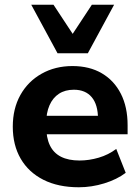

<svg xmlns="http://www.w3.org/2000/svg" viewBox="-20 -780 589 811"><path d="M313 11Q226 11 163.5 -20.5Q101 -52 67.5 -109.5Q34 -167 34 -245Q34 -321 66 -378.5Q98 -436 155.5 -468.5Q213 -501 286 -501Q358 -501 410 -470.5Q462 -440 490.5 -384Q519 -328 519 -251V-213H158V-291H410L394 -277Q394 -338 367.5 -369.5Q341 -401 292 -401Q255 -401 229 -384Q203 -367 189 -335Q175 -303 175 -258V-250Q175 -199 190.5 -166.5Q206 -134 237.5 -118Q269 -102 316 -102Q356 -102 397 -114Q438 -126 471 -151L511 -50Q474 -22 420.5 -5.5Q367 11 313 11ZM223 -555 112 -760H206L287 -637L368 -760H462L351 -555Z"/></svg>

Font: Nunito Sans 12pt ExtraLight 12pt ExtraBold
Style: Regular
Weight: 800
Version: Version 3.101;gftools[0.9.27]